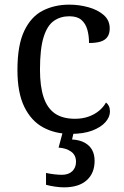

<svg xmlns="http://www.w3.org/2000/svg" viewBox="-20 -566 532 826"><path d="M283 10Q217 10 165.5 -18Q114 -46 84.5 -106.5Q55 -167 55 -265Q55 -372 84.5 -433.5Q114 -495 164.5 -520.5Q215 -546 278 -546Q320 -546 360 -535Q400 -524 426 -501.5Q452 -479 452 -444Q452 -421 442 -407Q432 -393 412.5 -387Q393 -381 363 -381Q363 -413 355.5 -439Q348 -465 330 -480.5Q312 -496 278 -496Q240 -496 211.5 -476Q183 -456 167.5 -406Q152 -356 152 -266Q152 -195 167.5 -148Q183 -101 216 -78Q249 -55 303 -55Q334 -55 360 -64Q386 -73 405.5 -89Q425 -105 436 -125Q444 -119 448.5 -109.5Q453 -100 453 -86Q453 -63 434 -41Q415 -19 377.5 -4.5Q340 10 283 10ZM255 240Q239 240 217.5 237Q196 234 178 229V178Q196 182 214.5 184Q233 186 246 186Q275 186 291 170.5Q307 155 307 130Q307 101 285.5 86Q264 71 232 69L253 -9H300L290 34Q323 36 344.5 48Q366 60 376.5 79.5Q387 99 387 126Q387 179 353 209.5Q319 240 255 240Z"/></svg>

Font: Noto Serif Thai
Style: Regular
Weight: 400
Designer: Monotype Design Team
Foundry: Monotype Imaging Inc.
Version: Version 2.001